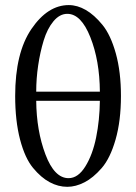

<svg xmlns="http://www.w3.org/2000/svg" viewBox="-20 -718 529 748"><path d="M369.1 -360.8Q368.2 -481.9 332 -573Q295.9 -664.1 242.2 -664.1Q212.4 -664.1 188.2 -635Q164.1 -606 150.1 -560.1Q136.2 -514.2 128.7 -463.1Q121.1 -412.1 121.1 -360.8ZM369.1 -325.2H121.1Q122.1 -209 157 -116.5Q191.9 -23.9 247.1 -23.9Q284.2 -23.9 312.5 -69.6Q340.8 -115.2 354.5 -182.6Q368.2 -250 369.1 -325.2ZM39.1 -344.2Q39.1 -512.2 102.5 -605.2Q166 -698.2 248 -698.2Q281.2 -698.2 314.2 -679.2Q347.2 -660.2 379.2 -621.1Q411.1 -582 431.2 -510Q451.2 -438 451.2 -344.2Q451.2 -247.1 430.2 -174.1Q409.2 -101.1 376 -63Q342.8 -24.9 308.8 -7.6Q274.9 9.8 242.2 9.8Q207 9.8 173.6 -8.1Q140.1 -25.9 108.6 -64Q77.1 -102.1 58.1 -174.6Q39.1 -247.1 39.1 -344.2Z"/></svg>

Font: Linux Libertine
Style: Regular
Weight: 400
Designer: Philipp H. Poll
Foundry: Philipp H. Poll
Version: Version 5.3.0 ; ttfautohint (v0.9)